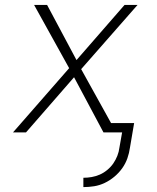

<svg xmlns="http://www.w3.org/2000/svg" viewBox="-20 -540 640 783"><path d="M320 223V185Q337 185 354 182Q371 179 387 172Q403 165 417.5 153Q432 141 442 126.5Q452 112 458.5 95.5Q465 79 467 62L478 0H402L282 -225L86 0H33L262 -262L119 -520H172L292 -295L488 -520H541L311 -258L433 -38H527L510 62Q507 84 499.5 105.5Q492 127 478.5 146Q465 165 446.5 180.5Q428 196 407 206Q386 216 364 219.5Q342 223 320 223Z"/></svg>

Font: Iosevka Aile Extralight
Style: Italic
Weight: 200
Italic angle: -9°
Designer: Belleve Invis
Foundry: Belleve Invis
Version: Version 31.1.0; ttfautohint (v1.8.4)